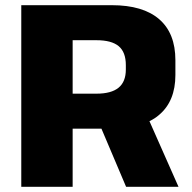

<svg xmlns="http://www.w3.org/2000/svg" viewBox="-20 -720 740 740"><path d="M62 -700H411Q531 -700 593.5 -646Q656 -592 656 -488V-431Q656 -330 593 -277Q577 -263 556 -253L668 0H466L371 -224H260V0H62ZM260 -359H352Q409 -359 437 -382Q465 -405 465 -452V-469Q465 -519 437.5 -542Q410 -565 352 -565H260Z"/></svg>

Font: Pathway Extreme 8pt Thin 12pt ExtraBold
Style: Regular
Weight: 800
Version: Version 1.001;gftools[0.9.26]